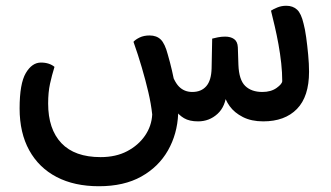

<svg xmlns="http://www.w3.org/2000/svg" viewBox="-20 -421 1149 666"><path d="M761 -294Q780 -294 792 -285.5Q804 -277 805 -257L807 -196Q809 -144 830.5 -123Q852 -102 890 -102Q920 -102 939.5 -116Q959 -130 959 -140Q959 -169 955.5 -201.5Q952 -234 946 -267Q940 -300 933 -330Q926 -360 920 -384Q929 -390 943 -395.5Q957 -401 973 -401Q996 -401 1010.5 -387.5Q1025 -374 1033 -339Q1038 -321 1042 -292Q1046 -263 1049 -231Q1052 -199 1052 -172Q1052 -86 1010 -43Q968 0 893 0Q852 0 822.5 -15Q793 -30 776.5 -53Q760 -76 755 -102L766 -101Q763 -52 734.5 -26Q706 0 667 0Q637 0 618.5 -11Q600 -22 589.5 -38Q579 -54 573 -69L568 -189Q582 -140 600.5 -121Q619 -102 647 -102Q678 -102 695.5 -122Q713 -142 714 -184L716 -287Q723 -289 735.5 -291.5Q748 -294 761 -294ZM508 -24Q504 -61 494.5 -101.5Q485 -142 472 -186.5Q459 -231 443 -276Q450 -284 464.5 -291Q479 -298 499 -298Q523 -298 537.5 -284Q552 -270 562 -232Q578 -177 587.5 -122Q597 -67 598 -26Q595 44 562.5 101Q530 158 470 191.5Q410 225 323 225Q238 225 176.5 193Q115 161 81.5 100.5Q48 40 48 -45Q48 -131 69.5 -167.5Q91 -204 122 -204Q137 -204 149 -200Q161 -196 169 -189Q160 -160 153.5 -130.5Q147 -101 147 -62Q147 27 193 75.5Q239 124 329 124Q382 124 421 103.5Q460 83 483 49.5Q506 16 508 -24Z"/></svg>

Font: Baloo Bhaijaan 2 Medium
Style: Regular
Weight: 500
Designer: Sanskriti Dholi, Noopur Datye and Ek Type
Foundry: Ek Type
Version: Version 1.701